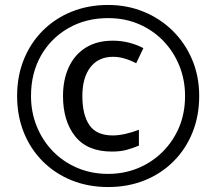

<svg xmlns="http://www.w3.org/2000/svg" viewBox="-20 -744 872 774"><path d="M416 10Q336 10 269 -17Q202 -44 152.5 -93.5Q103 -143 76 -210Q49 -277 49 -357Q49 -437 76 -504Q103 -571 152.5 -620.5Q202 -670 269 -697Q336 -724 416 -724Q492 -724 558.5 -697Q625 -670 675.5 -620.5Q726 -571 754.5 -504Q783 -437 783 -357Q783 -277 756 -210Q729 -143 679.5 -93.5Q630 -44 563 -17Q496 10 416 10ZM416 -43Q480 -43 536 -66Q592 -89 635 -131.5Q678 -174 702 -231Q726 -288 726 -357Q726 -422 703 -479Q680 -536 638.5 -579Q597 -622 540.5 -646.5Q484 -671 416 -671Q326 -671 255.5 -630.5Q185 -590 145 -519.5Q105 -449 105 -357Q105 -292 128 -235Q151 -178 192.5 -135Q234 -92 291 -67.5Q348 -43 416 -43ZM431 -133Q332 -133 283 -194.5Q234 -256 234 -357Q234 -422 257 -472.5Q280 -523 325 -551.5Q370 -580 435 -580Q500 -580 558 -550L529 -489Q479 -515 436 -515Q377 -515 344.5 -473Q312 -431 312 -357Q312 -281 340.5 -239.5Q369 -198 435 -198Q458 -198 486.5 -204.5Q515 -211 540 -221V-157Q516 -147 491 -140Q466 -133 431 -133Z"/></svg>

Font: Go Noto Kurrent-Regular
Style: Regular
Weight: 400
Designer: Monotype Design Team
Foundry: Monotype Imaging Inc.
Version: Version 2.012; ttfautohint (v1.8.4.7-5d5b)